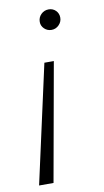

<svg xmlns="http://www.w3.org/2000/svg" viewBox="-80 -566 413 760"><g transform="rotate(-10 126.0 -186.0)"><path d="M129 -483Q129 -501 141.5 -513.5Q154 -526 172 -526Q189 -526 200.5 -514.5Q212 -503 212 -486Q212 -469 199.5 -456.5Q187 -444 170 -444Q153 -444 141 -455.5Q129 -467 129 -483ZM119 -321H157L72 154H14Z"/></g></svg>

Font: Montserrat Alternates Light
Style: Italic
Weight: 300
Italic angle: -11.3°
Designer: Julieta Ulanovsky
Foundry: Julieta Ulanovsky
Version: Version 7.200